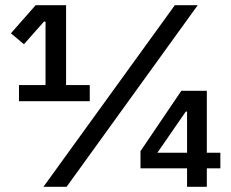

<svg xmlns="http://www.w3.org/2000/svg" viewBox="-20 -718 887 738"><path d="M53 -329V-391H155V-635H149L72 -548L22 -590L117 -698H234V-391H325V-329ZM147 0 652 -698H740L236 0ZM699 0V-71H520V-137L677 -369H775V-131H827V-71H775V0ZM699 -289H694L585 -131H699Z"/></svg>

Font: IBM Plex Sans Arabic Medm
Style: Regular
Weight: 500
Designer: Mike Abbink, Paul van der Laan, Pieter van Rosmalen, Wael Morcos, Khajak Apelian
Foundry: Bold Monday
Version: Version 1.005